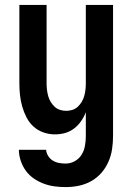

<svg xmlns="http://www.w3.org/2000/svg" viewBox="-20 -540 540 783"><path d="M248 223Q225 223 202.5 220Q180 217 158.5 209Q137 201 118 188Q99 175 85.5 156.5Q72 138 64.5 115.5Q57 93 57 71H168Q169 84 176.5 96Q184 108 195.5 115Q207 122 220.5 124.5Q234 127 248 127Q268 127 285.5 117Q303 107 313 90.5Q323 74 326.5 54.5Q330 35 330 15V-82Q322 -62 310 -45Q298 -28 281.5 -15.5Q265 -3 245 2.5Q225 8 204 8Q180 8 157 0Q134 -8 116.5 -24Q99 -40 88 -61.5Q77 -83 70.5 -106Q64 -129 61.5 -152.5Q59 -176 59 -200V-520H170V-200Q170 -187 171.5 -174Q173 -161 176.5 -148.5Q180 -136 186.5 -125Q193 -114 202.5 -105Q212 -96 224.5 -92Q237 -88 250 -88Q263 -88 275.5 -92Q288 -96 297.5 -105Q307 -114 313.5 -125Q320 -136 323.5 -148.5Q327 -161 328.5 -174Q330 -187 330 -200V-520H441V15Q441 42 437 68.5Q433 95 422 120Q411 145 393 165.5Q375 186 351.5 199Q328 212 301.5 217.5Q275 223 248 223Z"/></svg>

Font: Iosevka Custom
Style: Bold
Weight: 700
Monospace: yes
Designer: Belleve Invis
Foundry: Belleve Invis
Version: Version 30.3.3; ttfautohint (v1.8.3)